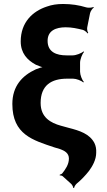

<svg xmlns="http://www.w3.org/2000/svg" viewBox="-20 -741 536 964"><path d="M160 -393C92 -362 42 -309 42 -219C42 -65 146 -37 253 -1L280 7C303 15 326 27 326 55C326 85 308 110 293 129C290 133 283 135 280 136V140C283 139 292 141 295 144L337 182C342 186 348 198 348 203H352C352 198 359 186 365 181C387 163 409 140 427 117C444 94 463 61 463 26C464 7 461 -9 454 -23C430 -69 380 -85 325 -99L285 -110C235 -124 184 -151 184 -224C184 -313 238 -346 317 -346H347C363 -346 389 -336 398 -327L401 -330C392 -339 382 -365 382 -381V-426C382 -443 393 -471 402 -480L399 -483C390 -474 362 -463 345 -463H314C264 -463 219 -479 219 -536C219 -587 260 -604 310 -604C341 -604 367 -598 396 -591C404 -589 416 -579 420 -573L423 -576C419 -581 416 -595 418 -604L432 -674C434 -684 444 -699 451 -703L449 -706C442 -702 423 -701 413 -704C377 -715 339 -721 297 -721C266 -721 240 -717 215 -708C145 -685 84 -630 84 -533C84 -474 117 -439 160 -416C175 -409 195 -402 206 -401V-405C195 -406 175 -399 160 -393Z"/></svg>

Font: Asimov
Style: EdgeNar
Weight: 500
Designer: Google
Version: Version 2.000980: 2014